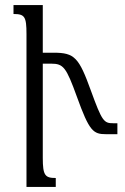

<svg xmlns="http://www.w3.org/2000/svg" viewBox="-20 -734 491 754"><path d="M148 -114V-484H181C229 -484 240 -470 282 -354C331 -218 346 -207 397 -207H441V-250H425C388 -250 381 -257 337 -378C290 -508 273 -527 191 -527H148V-714H33V-679C77 -679 84 -669 84 -600V0H199V-35C157 -35 148 -45 148 -114Z"/></svg>

Font: Noto Serif Armenian ExtraCondensed
Style: Regular
Weight: 400
Width: 2
Designer: Monotype Design Team
Foundry: Monotype Imaging Inc.
Version: Version 2.008